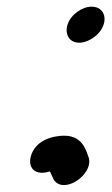

<svg xmlns="http://www.w3.org/2000/svg" viewBox="-20 -526 326 561"><path d="M125.8 -25.2C128.2 -20.6 132.7 -10.2 135.5 -4.3C140.1 6.3 150.2 13.4 162.6 14.5C203.2 18.4 253.8 -32.6 238.1 -68.7C233 -79.4 224.5 -129.5 168.1 -129.5C162.2 -129.5 90.3 -130 71.1 -72.8C64.1 -51.8 69.4 -35.2 80.6 -27.4C96.3 -16.6 117 -22.6 125.8 -25.2ZM247.8 -506.5C220.1 -506.5 187.2 -484 177.3 -454C168.8 -428 180.9 -399.3 215 -401.3C227.3 -402 240.9 -407.5 253.4 -416.3C300 -449.3 293.9 -506.5 247.8 -506.5Z"/></svg>

Font: Take Off
Style: Hosehead
Weight: 400
Foundry: Cannot Into Space Fonts
Version: Version 0.89